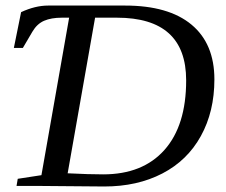

<svg xmlns="http://www.w3.org/2000/svg" viewBox="-20 -675 820 697"><path d="M655.8 -383.3Q655.8 -610.8 404.3 -610.8H325.2L225.6 -45.9Q303.7 -42 354.5 -42Q498 -42 576.9 -130.6Q655.8 -219.2 655.8 -383.3ZM231 -610.8H204.6Q166 -610.8 140.1 -599.6Q114.3 -588.4 97.7 -560.1L63 -501H30.3L56.6 -630.9Q107.9 -654.8 154.8 -654.8H434.1Q591.8 -654.8 675 -585.7Q758.3 -516.6 758.3 -386.7Q758.3 -270 709.2 -181.2Q660.2 -92.3 569.3 -45.2Q478.5 2 358.4 2L123.5 0H40L44.4 -25.9L130.4 -39.1Z"/></svg>

Font: Tinos
Style: Italic
Weight: 400
Italic angle: -16.333°
Designer: Steve Matteson
Foundry: Monotype Imaging Inc.
Version: Version 1.32